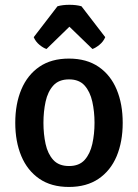

<svg xmlns="http://www.w3.org/2000/svg" viewBox="-20 -746 560 780"><path d="M478.5 -247Q478.5 -170 453.8 -111.2Q429 -52.5 380.2 -19.5Q331.5 13.5 260 13.5Q188 13.5 139.5 -20Q91 -53.5 66.5 -112.2Q42 -171 42 -247Q42 -324 66.8 -382.8Q91.5 -441.5 140 -474.8Q188.5 -508 260 -508Q332 -508 380.8 -474.5Q429.5 -441 454 -382.2Q478.5 -323.5 478.5 -247ZM156.5 -247Q156.5 -201.5 165.2 -161.2Q174 -121 196.5 -96.2Q219 -71.5 260.5 -71.5Q301.5 -71.5 323.8 -96.2Q346 -121 355 -161.2Q364 -201.5 364 -247Q364 -292.5 355 -333Q346 -373.5 323.8 -398.5Q301.5 -423.5 260.5 -423.5Q219 -423.5 196.5 -398.5Q174 -373.5 165.2 -333Q156.5 -292.5 156.5 -247ZM311 -720.5 407.5 -595Q400 -577 384 -564Q368 -551 355.5 -547L262 -637.5L169 -547Q156 -551 140.2 -564Q124.5 -577 117 -595L213.5 -720.5Q234 -726.5 262 -726.5Q290.5 -726.5 311 -720.5Z"/></svg>

Font: Signika Negative Light Medium
Style: Regular
Weight: 500
Version: Version 2.001